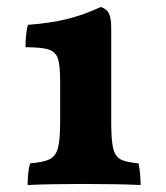

<svg xmlns="http://www.w3.org/2000/svg" viewBox="-20 -526 475 549"><path d="M53 -391Q53 -431 60 -455Q126 -460 173.5 -472Q221 -484 268 -506Q285 -501 291.5 -487.5Q298 -474 298 -446V-177Q298 -125 303.5 -102Q309 -79 324.5 -70.5Q340 -62 376 -59Q382 -31 382 3Q316 0 216 0Q126 0 59 3Q59 -34 66 -59Q104 -62 121.5 -70.5Q139 -79 145.5 -102Q152 -125 152 -177V-293Q152 -338 146 -357.5Q140 -377 120 -384Q100 -391 53 -391Z"/></svg>

Font: Vollkorn SC
Style: Bold
Weight: 700
Designer: Friedrich Althausen
Foundry: Friedrich Althausen
Version: Version 4.015